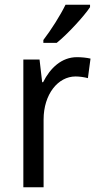

<svg xmlns="http://www.w3.org/2000/svg" viewBox="-20 -786 413 806"><path d="M358 -756V-766H255C233 -721 195 -661 162 -618V-606H218C263 -642 333 -718 358 -756ZM303 -546C239 -546 191 -501 161 -441H157L146 -536H78V0H163V-284C163 -391 224 -465 297 -465C314 -465 334 -462 349 -458L360 -540C343 -544 322 -546 303 -546Z"/></svg>

Font: Noto Sans Arabic UI SmCn
Style: Regular
Weight: 400
Width: 4
Designer: Monotype Design Team, Nadine Chahine and Nizar Qandah
Foundry: Monotype Imaging Inc.
Version: Version 2.010